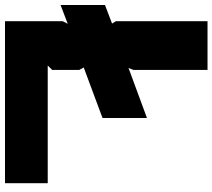

<svg xmlns="http://www.w3.org/2000/svg" viewBox="-61 -789 850 768"><g transform="rotate(90 364.0 -405.0)"><path d="M712.9 -170.9V0H64.9V-231L75.2 -251L0 -222.2V-399.9L74.2 -428.2L64.9 -443.8V-810.1H259.8V-514.2L252 -494.1L452.1 -567.9V-390.1L250 -314.9L259.8 -296.9V-189L242.2 -170.9Z"/></g></svg>

Font: Sinkin Sans 800 Black
Style: Regular
Weight: 900
Designer: Keith Bates
Foundry: K-Type
Version: Sinkin Sans (version 1.0)  by Keith Bates   •   © 2014   www